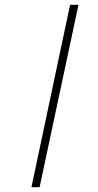

<svg xmlns="http://www.w3.org/2000/svg" viewBox="-20 -780 409 800"><path d="M111 0 272 -760H307L145 0Z"/></svg>

Font: Noto Serif Display SemiCondensed ExtraLight
Style: Italic
Weight: 200
Width: 4
Italic angle: -12°
Designer: Monotype Design Team
Foundry: Monotype Imaging Inc.
Version: Version 2.009